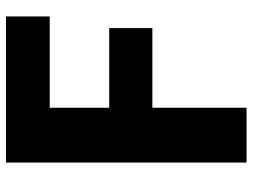

<svg xmlns="http://www.w3.org/2000/svg" viewBox="-122 -690 846 643"><g transform="rotate(-90 301.5 -369.0)"><path d="M78.1 33.2V-772.5H567.4V-626H261.7V-426.8H528.3V-282.2H261.7V33.2Z"/></g></svg>

Font: GenEi M Gothic v2 Heavy
Style: Regular
Weight: 800
Version: Version 2.0